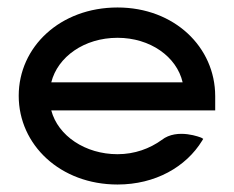

<svg xmlns="http://www.w3.org/2000/svg" viewBox="-20 -482 624 513"><path d="M30 -226C30 -95 141 11 294 11C395 11 477 -36 520 -106L523 -111L518 -114C518 -114 454 -141 412 -108C380 -85 340 -70 294 -70C208 -70 135 -119 117 -187H555V-225C555 -356 446 -462 294 -462C141 -462 30 -357 30 -226ZM117 -262C134 -330 205 -381 294 -381C381 -381 452 -331 468 -262Z"/></svg>

Font: Charger Sport
Style: SeBdExt
Weight: 600
Designer: Jasper
Foundry: Cannot Into Space Fonts
Version: Version 1.1